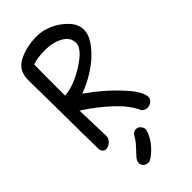

<svg xmlns="http://www.w3.org/2000/svg" viewBox="-270 -725 994 994"><g transform="rotate(-45 227.0 -228.0)"><path d="M43 -20Q40 -152 40 -283L37 -535Q37 -611 104 -639Q158 -664 232 -664Q270 -664 313.5 -645.5Q357 -627 391.5 -591.5Q426 -556 426 -514.5Q426 -473 388 -425.5Q350 -378 294 -341.5Q238 -305 185 -287Q278 -222 347 -147.5Q416 -73 416 -32Q416 -19 403 -7.5Q390 4 371.5 4Q353 4 340 -12Q318 -65 256.5 -123.5Q195 -182 113 -235L119 -43Q119 -25 103 -10.5Q87 4 68.5 4Q50 4 43 -20ZM116 -569Q115 -518 115 -343Q182 -346 265.5 -399Q349 -452 349 -494.5Q349 -537 307 -560Q265 -583 207.5 -583Q150 -583 116 -569ZM284 90Q271 132 233 170Q195 208 176.5 208Q158 208 148 198Q138 188 138 173.5Q138 159 150.5 144.5Q163 130 185.5 106.5Q208 83 220 61Q232 39 250 39Q268 39 277.5 51.5Q287 64 287 73Q287 82 284 90Z"/></g></svg>

Font: Patrick Hand SC
Style: Regular
Weight: 400
Designer: Patrick Wagesreiter
Foundry: Patrick Wagesreiter
Version: Version 1.003;PS 001.003;hotconv 1.0.70;makeotf.lib2.5.58329